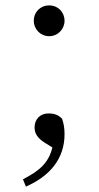

<svg xmlns="http://www.w3.org/2000/svg" viewBox="-20 -517 365 711"><path d="M162 -383C195 -383 219 -410 219 -440C219 -472 195 -497 162 -497C129 -497 105 -472 105 -440C105 -410 129 -383 162 -383ZM76 174C163 136 219 72 219 -20C219 -43 216 -59 210 -77C195 -93 178 -97 160 -97C127 -97 108 -74 108 -45C108 -22 120 -5 145 11L174 29C160 86 127 115 65 147Z"/></svg>

Font: Noto Serif CJK SC Light
Style: Regular
Weight: 300
Designer: Ryoko NISHIZUKA 西塚涼子 (kana & ideographs); Frank Grießhammer (Latin, Greek & Cyrillic); Wenlong ZHANG 张文龙 (bopomofo); San
Foundry: Adobe
Version: Version 2.001;hotconv 1.1.0;makeotfexe 2.6.0